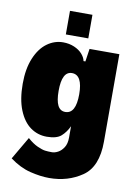

<svg xmlns="http://www.w3.org/2000/svg" viewBox="-95 -752 716 1002"><g transform="rotate(10 262.5 -251.0)"><path d="M486 -512V-48Q486 85 411 136.5Q336 188 237 188Q191 188 136 174.5Q81 161 27 121L97 1Q125 26 150.5 37.5Q176 49 191.5 51Q207 53 228 53Q243 53 260 44Q277 35 290 15Q303 -5 303 -38V-98Q287 -64 263 -43Q239 -22 187 -22Q139 -22 100.5 -49.5Q62 -77 39 -133.5Q16 -190 16 -273Q16 -352 39.5 -408.5Q63 -465 102 -493.5Q141 -522 187 -522Q219 -522 246 -510.5Q273 -499 289 -480.5Q305 -462 308 -444H318L328 -512ZM316 -269Q316 -372 260 -372Q207 -372 207 -269Q207 -217 220 -191.5Q233 -166 260 -166Q316 -166 316 -269ZM193 -690H312V-565H193Z"/></g></svg>

Font: Decalotype Black
Style: Regular
Weight: 900
Designer: Alfredo Marco Pradil
Foundry: Alfredo Marco Pradil
Version: Version 1.0